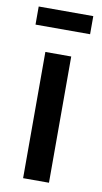

<svg xmlns="http://www.w3.org/2000/svg" viewBox="-78 -692 388 731"><g transform="rotate(10 116.0 -327.0)"><path d="M166 0H66V-488H166ZM222 -584H11V-654H222Z"/></g></svg>

Font: Gabarito
Style: Regular
Weight: 400
Designer: Leandro Assis / Alvaro Franca / Felipe Casaprima
Foundry: Naipe Foundry
Version: Version 1.000